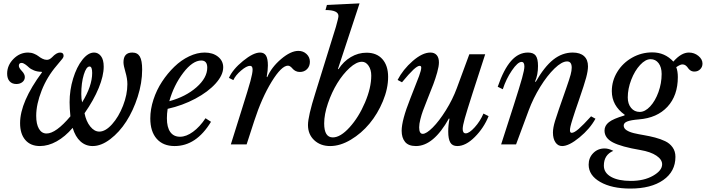

<svg xmlns="http://www.w3.org/2000/svg" viewBox="-20 -849 4151 1129"><path d="M407.2 -97.2Q362.8 -45.4 313.2 -17.8Q263.7 9.8 214.8 9.8Q159.7 9.8 128.9 -25.9Q98.1 -61.5 98.1 -125Q98.1 -249.5 227.1 -423.8L225.1 -426.8Q200.2 -426.8 180.2 -434.8Q160.2 -442.9 149.7 -452.9Q139.2 -462.9 127.7 -470.9Q116.2 -479 106.9 -479Q90.8 -479 90.8 -461.9Q90.8 -450.2 108.4 -431.6Q126 -413.1 126 -396Q126 -377.9 111.8 -366.5Q97.7 -355 76.2 -355Q50.8 -355 36.4 -371.1Q22 -387.2 22 -416Q22 -464.8 59.1 -502.4Q96.2 -540 145 -540Q163.6 -540 179.9 -533.2Q196.3 -526.4 206.1 -518.6Q215.8 -510.7 229.2 -503.9Q242.7 -497.1 255.9 -497.1Q271 -497.1 286.1 -512.2Q312 -540 333 -540Q354 -540 354 -520Q354 -513.7 347.4 -504.4Q340.8 -495.1 313 -462.9Q256.8 -397.5 224.9 -316.7Q192.9 -235.8 192.9 -168Q192.9 -119.1 209 -91.6Q225.1 -64 253.9 -64Q308.6 -64 394 -165Q389.2 -211.4 389.2 -248Q389.2 -318.8 409.9 -387Q430.7 -455.1 464.4 -497.6Q498 -540 533.2 -540Q557.1 -540 573.5 -519.3Q589.8 -498.5 589.8 -457Q589.8 -403.3 560.5 -331.8Q531.2 -260.3 477.1 -183.1Q486.3 -135.7 510.5 -105.5Q534.7 -75.2 564 -75.2Q600.1 -75.2 638.9 -118.4Q677.7 -161.6 703.4 -227.3Q729 -293 729 -354Q729 -387.2 717.5 -425.5Q706.1 -463.9 706.1 -482.9Q706.1 -540 757.8 -540Q788.6 -540 802.2 -516.6Q815.9 -493.2 815.9 -439.9Q815.9 -361.8 789.6 -279.8Q763.2 -197.8 722.4 -134.5Q681.6 -71.3 628.4 -30.8Q575.2 9.8 524.9 9.8Q483.4 9.8 453.1 -17.6Q422.9 -44.9 407.2 -97.2ZM462.9 -247.1Q522 -343.3 522 -419.9Q522 -458 506.8 -458Q487.3 -458 472.7 -409.9Q458 -361.8 458 -295.9Q458 -266.1 462.9 -247.1Z M1188.5 -153.8 1220.7 -132.8Q1134.3 9.8 1006.8 9.8Q939 9.8 901.4 -33Q863.8 -75.7 863.8 -152.8Q863.8 -206.5 882.3 -263.4Q900.9 -320.3 932.9 -368.9Q964.8 -417.5 1005.1 -456.5Q1045.4 -495.6 1092.3 -517.8Q1139.2 -540 1183.6 -540Q1231.4 -540 1262 -515.6Q1292.5 -491.2 1292.5 -453.1Q1292.5 -407.7 1248.3 -358.4Q1204.1 -309.1 1128.7 -268.8Q1053.2 -228.5 965.8 -209Q961.4 -180.7 961.4 -153.8Q961.4 -100.6 981.2 -72.8Q1001 -44.9 1038.6 -44.9Q1075.2 -44.9 1115 -74Q1154.8 -103 1188.5 -153.8ZM1163.6 -493.2Q1112.8 -493.2 1057.4 -420.7Q1002 -348.1 975.6 -253.9Q1072.3 -280.3 1135.5 -335.9Q1198.7 -391.6 1198.7 -451.2Q1198.7 -493.2 1163.6 -493.2Z M1352.1 -377.9 1326.2 -391.1Q1348.6 -441.4 1409.2 -490.7Q1469.7 -540 1509.3 -540Q1533.2 -540 1544.2 -522Q1555.2 -503.9 1555.2 -463.9Q1555.2 -434.1 1548.3 -397.9L1551.3 -395Q1576.2 -453.6 1632.8 -501.7Q1689.5 -549.8 1734.4 -549.8Q1763.2 -549.8 1782.7 -531.2Q1802.2 -512.7 1802.2 -485.8Q1802.2 -459.5 1785.6 -442.6Q1769 -425.8 1743.2 -425.8Q1729 -425.8 1718 -431.6Q1707 -437.5 1701.4 -444.3Q1695.8 -451.2 1688.5 -457Q1681.2 -462.9 1673.3 -462.9Q1635.3 -462.9 1577.1 -368.2Q1519 -273.4 1475.1 -138.2L1430.2 0H1337.4L1402.3 -207Q1439.9 -325.7 1452.6 -372.3Q1465.3 -418.9 1465.3 -439.9Q1465.3 -461.9 1450.2 -461.9Q1430.2 -461.9 1397.5 -434.1Q1364.7 -406.2 1352.1 -377.9Z M2094.2 -829.1 1967.3 -443.8 1970.2 -441.9Q1999.5 -487.8 2043 -513.4Q2086.4 -539.1 2135.3 -539.1Q2195.3 -539.1 2228.8 -501Q2262.2 -462.9 2262.2 -397Q2262.2 -327.6 2231.4 -253.7Q2200.7 -179.7 2152.8 -122.1Q2105 -64.5 2042.7 -27.3Q1980.5 9.8 1921.4 9.8Q1864.3 9.8 1827.6 -24.7Q1791 -59.1 1791 -113.8Q1791 -165 1834 -300.8L1955.1 -690.9Q1970.2 -744.1 1970.2 -754.9Q1970.2 -790 1894 -790L1902.3 -819.8ZM1937 -41Q1981.9 -41 2035.6 -100.3Q2089.4 -159.7 2126.2 -246.1Q2163.1 -332.5 2163.1 -404.8Q2163.1 -439 2147.2 -462.4Q2131.3 -485.8 2108.4 -485.8Q2075.7 -485.8 2035.9 -449.5Q1996.1 -413.1 1963.4 -359.9Q1930.7 -306.6 1908.4 -241.5Q1886.2 -176.3 1886.2 -123Q1886.2 -41 1937 -41Z M2465.8 -62Q2487.3 -62 2524.7 -99.4Q2562 -136.7 2601.8 -200.4Q2641.6 -264.2 2666 -330.1L2739.7 -529.8H2833L2758.8 -300.8Q2725.1 -195.8 2712.9 -152.3Q2700.7 -108.9 2700.7 -90.8Q2700.7 -64.9 2718.8 -64.9Q2739.3 -64.9 2771.5 -100.6Q2803.7 -136.2 2822.8 -181.2L2853 -166Q2825.2 -96.7 2772 -43.5Q2718.8 9.8 2668.9 9.8Q2639.6 9.8 2627.7 -11.2Q2615.7 -32.2 2615.7 -75.2Q2615.7 -112.3 2623 -149.9L2620.1 -152.8Q2529.3 9.8 2425.8 9.8Q2381.8 9.8 2361.8 -14.6Q2341.8 -39.1 2341.8 -80.1Q2341.8 -141.6 2392.1 -268.1Q2431.6 -367.2 2444.3 -401.9Q2457 -436.5 2457 -451.2Q2457 -461.9 2447.8 -461.9Q2435.1 -461.9 2410.6 -439.2Q2386.2 -416.5 2343.8 -365.2L2317.9 -378.9Q2349.6 -440.4 2406.7 -490.2Q2463.9 -540 2510.7 -540Q2534.7 -540 2547.9 -524.9Q2561 -509.8 2561 -481.9Q2561 -459.5 2550.8 -423.1Q2540.5 -386.7 2528.3 -354.2Q2516.1 -321.8 2490.7 -258.8Q2474.6 -218.8 2466.6 -196.5Q2458.5 -174.3 2451.7 -147.2Q2444.8 -120.1 2444.8 -100.1Q2444.8 -62 2465.8 -62Z M3314.5 -487.8Q3283.7 -487.8 3240.7 -446.3Q3197.8 -404.8 3156.7 -338.4Q3115.7 -272 3088.9 -200.2L3014.6 0H2926.8L3000.5 -229Q3036.1 -340.3 3049.8 -389.6Q3063.5 -439 3063.5 -458Q3063.5 -484.9 3046.9 -484.9Q3024.4 -484.9 2990.2 -434.8Q2956.1 -384.8 2936.5 -324.2L2906.7 -338.9Q2941.9 -441.4 2985.4 -490.7Q3028.8 -540 3084.5 -540Q3116.7 -540 3130.1 -522Q3143.6 -503.9 3143.6 -460.9Q3143.6 -409.2 3126.5 -370.1L3129.9 -367.2Q3180.7 -456.5 3233.4 -498.3Q3286.1 -540 3347.7 -540Q3391.1 -540 3414.3 -519Q3437.5 -498 3437.5 -459Q3437.5 -433.1 3426.8 -392.8Q3416 -352.5 3384.8 -262.2Q3368.2 -213.9 3362.5 -197.3Q3356.9 -180.7 3347.4 -150.6Q3337.9 -120.6 3334.7 -106.2Q3331.5 -91.8 3331.5 -83Q3331.5 -67.9 3341.8 -67.9Q3356 -67.9 3382.6 -90.8Q3409.2 -113.8 3455.6 -165L3481.4 -150.9Q3449.2 -91.8 3387.5 -41Q3325.7 9.8 3285.6 9.8Q3260.7 9.8 3246.1 -12Q3231.4 -33.7 3231.4 -69.8Q3231.4 -97.2 3243.7 -137.7Q3255.9 -178.2 3310.5 -333Q3329.1 -386.2 3335.4 -409.9Q3341.8 -433.6 3341.8 -451.2Q3341.8 -487.8 3314.5 -487.8Z M3951.7 73.2Q3951.7 159.7 3880.1 209.7Q3808.6 259.8 3686.5 259.8Q3577.1 259.8 3509.3 220.9Q3441.4 182.1 3441.4 119.1Q3441.4 78.6 3468.3 51.3Q3495.1 23.9 3535.6 23.9Q3558.6 23.9 3586.4 38.1Q3530.8 61.5 3530.8 125Q3530.8 167 3573.2 190.9Q3615.7 214.8 3689.5 214.8Q3767.1 214.8 3820.3 184.3Q3873.5 153.8 3873.5 117.2Q3873.5 88.9 3839.6 66.2Q3805.7 43.5 3745.6 33.2Q3633.3 14.2 3584 -11.5Q3534.7 -37.1 3534.7 -81.1Q3534.7 -110.4 3560.5 -130.6Q3586.4 -150.9 3651.4 -169.9L3653.8 -173.8Q3577.6 -228 3577.6 -313Q3577.6 -374 3609.9 -426.5Q3642.1 -479 3697 -510Q3752 -541 3815.4 -541Q3889.6 -541 3939.5 -486.8Q3985.8 -540 4030.8 -540Q4062.5 -540 4086.7 -520.3Q4110.8 -500.5 4110.8 -475.1Q4110.8 -455.1 4097.2 -441.7Q4083.5 -428.2 4063.5 -428.2Q4049.8 -428.2 4040 -434.8Q4030.3 -441.4 4025.6 -449.2Q4021 -457 4012.5 -463.6Q4003.9 -470.2 3991.7 -470.2Q3980.5 -470.2 3956.5 -454.1Q3965.8 -429.7 3965.8 -396Q3965.8 -287.1 3904.8 -221.2Q3843.8 -155.3 3736.8 -147Q3689.5 -143.1 3668.5 -134.8Q3647.5 -126.5 3647.5 -110.8Q3647.5 -94.2 3664.3 -83.3Q3681.2 -72.3 3708 -65.9Q3734.9 -59.6 3767.1 -54.2Q3799.3 -48.8 3831.8 -40.3Q3864.3 -31.7 3891.1 -19Q3918 -6.3 3934.8 17.1Q3951.7 40.5 3951.7 73.2ZM3870.6 -414.1Q3870.6 -453.6 3852.8 -477.3Q3835 -501 3805.7 -501Q3775.4 -501 3743.9 -467Q3712.4 -433.1 3691.9 -380.1Q3671.4 -327.1 3671.4 -275.9Q3671.4 -238.3 3690.9 -214.6Q3710.4 -190.9 3741.7 -190.9Q3772.9 -190.9 3803 -223.1Q3833 -255.4 3851.8 -307.4Q3870.6 -359.4 3870.6 -414.1Z"/></svg>

Font: Libre Baskerville
Style: Italic
Weight: 400
Designer: Pablo Impallari, Rodrigo Fuenzalida
Foundry: Pablo Impallari, Rodrigo Fuenzalida
Version: Version 1.000